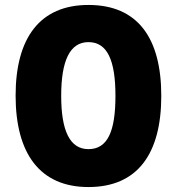

<svg xmlns="http://www.w3.org/2000/svg" viewBox="-20 -745 714 775"><path d="M631 -358C631 -593 535 -725 337 -725C141 -725 43 -592 43 -359C43 -124 142 10 337 10C535 10 631 -124 631 -358ZM227 -358C227 -500 262 -575 337 -575C413 -575 446 -502 446 -358C446 -214 414 -143 337 -143C262 -143 227 -217 227 -358Z"/></svg>

Font: Noto Sans Condensed Black
Style: Regular
Weight: 900
Width: 3
Designer: Monotype Design Team
Foundry: Monotype Imaging Inc.
Version: Version 2.013